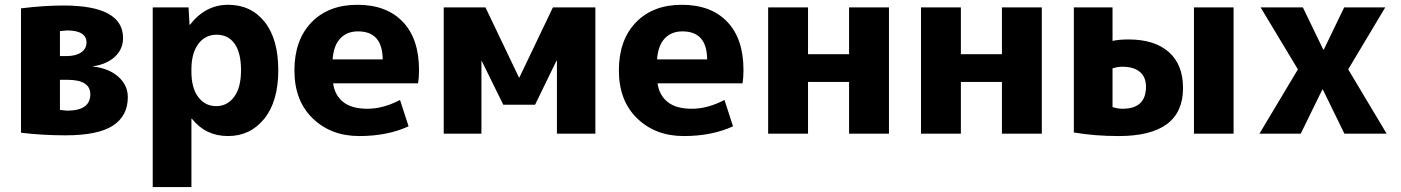

<svg xmlns="http://www.w3.org/2000/svg" viewBox="-20 -550 5766 790"><path d="M66.4 -3.9V-515.6Q160.2 -527.3 241.2 -527.3Q486.3 -527.3 486.3 -393.6Q486.3 -347.7 452.6 -316.4Q418.9 -285.2 362.3 -277.3V-276.4Q428.7 -268.6 467.3 -233.9Q505.9 -199.2 505.9 -150.4Q505.9 -73.2 444.8 -33.2Q383.8 6.8 249 6.8Q155.3 6.8 66.4 -3.9ZM226.6 -97.7 255.9 -94.7Q351.6 -94.7 351.6 -162.1Q351.6 -221.7 256.8 -221.7H226.6ZM226.6 -319.3H253.9Q292 -319.3 314 -334.5Q335.9 -349.6 335.9 -375Q335.9 -424.8 254.9 -424.8Q252.9 -424.8 226.6 -421.9Z M608.4 219.7V-519.5H755.9L759.8 -448.2H761.7Q825.2 -530.3 918.9 -530.3Q1012.7 -530.3 1068.8 -460Q1125 -389.6 1125 -261.2Q1125 -132.8 1067.4 -61.5Q1009.8 9.8 918 9.8Q826.2 9.8 769.5 -61.5H767.6V219.7ZM767.6 -254.9Q767.6 -187.5 795.9 -150.4Q824.2 -113.3 869.6 -113.3Q915 -113.3 943.4 -151.4Q971.7 -189.5 971.7 -261.2Q971.7 -333 945.3 -370.1Q918.9 -407.2 871.6 -407.2Q824.2 -407.2 795.9 -369.1Q767.6 -331.1 767.6 -264.6Z M1704.1 -261.7Q1704.1 -230.5 1700.2 -207H1350.6Q1357.4 -158.2 1392.1 -130.4Q1426.8 -102.5 1491.7 -102.5Q1556.6 -102.5 1626 -138.7L1661.1 -30.3Q1574.2 9.8 1458 9.8Q1341.8 9.8 1266.6 -63Q1191.4 -135.7 1191.4 -260.3Q1191.4 -384.8 1261.2 -457.5Q1331.1 -530.3 1450.7 -530.3Q1570.3 -530.3 1637.2 -460.4Q1704.1 -390.6 1704.1 -261.7ZM1348.6 -305.7H1554.7Q1553.7 -420.9 1453.1 -420.9Q1407.2 -420.9 1379.9 -391.6Q1352.5 -362.3 1348.6 -305.7Z M1805.7 0V-519.5H1977.5L2115.2 -231.4H2117.2L2254.9 -519.5H2429.7V0H2271.5V-299.8H2269.5L2181.6 -119.1H2050.8L1961.9 -299.8H1960.9V0Z M3039.1 -261.7Q3039.1 -230.5 3035.2 -207H2685.5Q2692.4 -158.2 2727.1 -130.4Q2761.7 -102.5 2826.7 -102.5Q2891.6 -102.5 2960.9 -138.7L2996.1 -30.3Q2909.2 9.8 2793 9.8Q2676.8 9.8 2601.6 -63Q2526.4 -135.7 2526.4 -260.3Q2526.4 -384.8 2596.2 -457.5Q2666 -530.3 2785.6 -530.3Q2905.3 -530.3 2972.2 -460.4Q3039.1 -390.6 3039.1 -261.7ZM2683.6 -305.7H2889.6Q2888.7 -420.9 2788.1 -420.9Q2742.2 -420.9 2714.8 -391.6Q2687.5 -362.3 2683.6 -305.7Z M3140.6 0V-519.5H3304.7V-327.1H3473.6V-519.5H3637.7V0H3473.6V-212.9H3304.7V0Z M3769.5 0V-519.5H3933.6V-327.1H4102.5V-519.5H4266.6V0H4102.5V-212.9H3933.6V0Z M4398.4 -4.9V-519.5H4557.6V-381.8Q4586.9 -387.7 4623 -387.7Q4730.5 -387.7 4789.1 -335.9Q4847.7 -284.2 4847.7 -187.5Q4847.7 9.8 4583 9.8Q4484.4 9.8 4398.4 -4.9ZM4557.6 -109.4Q4580.1 -102.5 4598.6 -102.5Q4695.3 -102.5 4695.3 -193.4Q4695.3 -232.4 4670.4 -253.9Q4645.5 -275.4 4597.7 -275.4Q4578.1 -275.4 4557.6 -268.6ZM4892.6 0V-519.5H5055.7V0Z M5162.1 0 5320.3 -264.6 5167 -519.5H5340.8L5424.8 -345.7H5426.8L5510.7 -519.5H5679.7L5527.3 -264.6L5685.5 0H5511.7L5422.9 -181.6H5420.9L5332 0Z"/></svg>

Font: GenEi M Gothic v2 Heavy
Style: Regular
Weight: 800
Version: Version 2.0